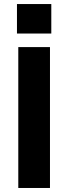

<svg xmlns="http://www.w3.org/2000/svg" viewBox="-20 -934 339 954"><path d="M228.3 -700V0H70.9V-700ZM234.9 -913.9V-767.4H64.3V-913.9Z"/></svg>

Font: Pathway Extreme 8pt Thin 12pt
Style: Regular
Weight: 100
Version: Version 1.001;gftools[0.9.26]